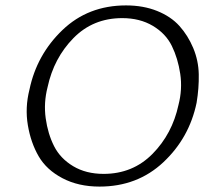

<svg xmlns="http://www.w3.org/2000/svg" viewBox="-20 -684 783 710"><path d="M348 6Q270 6 211 -25Q152 -56 123 -106Q94 -156 83 -221Q72 -286 89 -353Q116 -482 211 -573Q306 -664 446 -664Q510 -664 561 -643.5Q612 -623 643.5 -588Q675 -553 694.5 -506.5Q714 -460 715 -409Q716 -358 707 -304Q680 -174 584 -84Q488 6 348 6ZM363 -41Q471 -41 544 -115Q617 -189 640 -296Q655 -354 646.5 -411Q638 -468 615.5 -514Q593 -560 545 -588.5Q497 -617 432 -617Q324 -617 251.5 -543Q179 -469 156 -362Q141 -304 149 -246.5Q157 -189 180 -143.5Q203 -98 250.5 -69.5Q298 -41 363 -41Z"/></svg>

Font: EauTest Semilight
Style: Italic
Weight: 300
Italic angle: -12°
Designer: Christian Thalmann (Catharsis Fonts)
Version: Version 0.001;PS 000.001;hotconv 1.0.88;makeotf.lib2.5.64775